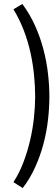

<svg xmlns="http://www.w3.org/2000/svg" viewBox="-20 -732 273 972"><path d="M48 190Q77 146 98 91Q119 36 132.5 -22Q146 -80 152 -137.5Q158 -195 158 -243Q158 -294 152.5 -350.5Q147 -407 134.5 -464.5Q122 -522 100.5 -578Q79 -634 48 -685L93 -712Q131 -661 157.5 -602Q184 -543 200 -481.5Q216 -420 223 -359Q230 -298 230 -243Q230 -187 223 -125.5Q216 -64 200 -3.5Q184 57 158 114.5Q132 172 95 220Z"/></svg>

Font: PT Sans Narrow
Style: Regular
Weight: 400
Width: 3
Designer: A.Korolkova, O.Umpeleva, V.Yefimov
Foundry: ParaType Ltd
Version: Version 2.003W OFL